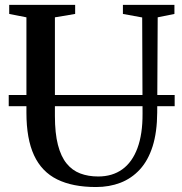

<svg xmlns="http://www.w3.org/2000/svg" viewBox="-20 -763 752 792"><path d="M376 8.5Q279.5 8.5 215.8 -23Q152 -54.5 120.5 -122.2Q89 -190 89 -298V-691.5L18 -705.5V-743H290V-705.5L206.5 -691.5V-284.5Q206.5 -213.5 219 -165.2Q231.5 -117 254.8 -88.5Q278 -60 311 -47.5Q344 -35 385 -35Q443.5 -35 484.5 -64.5Q525.5 -94 547 -152Q568.5 -210 568 -294.5L566.5 -691L487 -705.5V-743H699.5V-705.5L630.5 -691.5L628.5 -299Q628 -217.5 609.5 -159.2Q591 -101 557 -64Q523 -27 477 -9.2Q431 8.5 376 8.5ZM700.5 -371V-325H16V-371Z"/></svg>

Font: Merriweather 72pt Medium
Style: Regular
Weight: 500
Version: Version 2.100